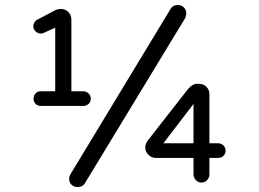

<svg xmlns="http://www.w3.org/2000/svg" viewBox="-20 -757 1040 772"><path d="M292 -5Q278 -5 268 -14Q258 -23 258 -39Q258 -46 263 -56L667 -723Q676 -737 695 -737Q709 -737 719 -727.5Q729 -718 729 -703Q729 -699 728 -694.5Q727 -690 725 -685L320 -18Q311 -5 292 -5ZM144 -331Q132 -331 123.5 -339Q115 -347 115 -360Q115 -373 123 -381.5Q131 -390 144 -390H202V-646L159 -626Q150 -622 144 -622Q133 -622 123.5 -630.5Q114 -639 114 -652Q114 -660 119 -668Q124 -676 134 -680L204 -717Q209 -719 214 -720Q219 -721 224 -721Q243 -721 255 -708.5Q267 -696 267 -678V-390H314Q327 -390 336 -381.5Q345 -373 345 -360Q345 -347 336 -339Q327 -331 314 -331ZM790 -23Q777 -23 767.5 -33Q758 -43 758 -55V-122H606Q590 -122 577 -134.5Q564 -147 564 -164Q564 -179 575 -193L736 -399Q754 -420 772 -420H780Q799 -420 810.5 -407.5Q822 -395 822 -378V-181H856Q869 -181 878 -172.5Q887 -164 887 -151Q887 -138 878 -130Q869 -122 856 -122H822V-55Q822 -43 813 -33Q804 -23 790 -23ZM637 -181H758V-339Z"/></svg>

Font: Huninn
Style: Regular
Weight: 400
Designer: justfont
Foundry: justfont
Version: Version 1.003